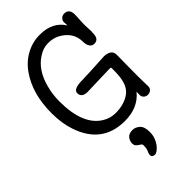

<svg xmlns="http://www.w3.org/2000/svg" viewBox="-268 -696 1010 1010"><g transform="rotate(-45 237.0 -190.5)"><path d="M195 120Q195 102 207 86.5Q219 71 247 71Q267 71 285.5 87Q304 103 304 143Q304 166 297 185Q290 204 279.5 217.5Q269 231 258 239Q247 247 239 247Q234 247 226 244Q218 241 218 228Q218 219 224.5 206.5Q231 194 231 168Q231 162 225.5 158Q220 154 213 149.5Q206 145 200.5 138.5Q195 132 195 120ZM468 -266Q468 -266 467 -179.5Q466 -93 467 -70.5Q468 -48 468 -33Q468 -18 458 -10Q448 -2 435 -2Q422 -2 412.5 -11Q403 -20 403.5 -32.5Q404 -45 404 -56Q350 11 250 10Q84 9 28 -158Q8 -217 8 -292Q8 -437 75 -531Q108 -578 156.5 -603.5Q205 -629 258 -628Q351 -628 394 -559Q394 -562 393.5 -568Q393 -574 392.5 -584.5Q392 -595 401 -605.5Q410 -616 426.5 -616Q443 -616 452.5 -605.5Q462 -595 462 -574.5Q462 -554 460 -528Q458 -502 460 -473Q462 -444 460 -442Q462 -391 426 -391Q409 -391 400 -405Q391 -419 391 -439Q391 -514 319 -552Q292 -566 255.5 -566Q219 -566 186 -544Q119 -502 94 -406Q81 -358 81 -307Q81 -132 174 -75Q208 -54 247 -54Q315 -54 358 -88Q379 -106 388.5 -134.5Q398 -163 399 -201Q400 -239 399 -240.5Q398 -242 386 -242Q374 -242 221 -237Q201 -237 189.5 -245.5Q178 -254 178 -270.5Q178 -287 196 -294Q214 -301 246 -301Q278 -301 414 -309Q435 -309 451.5 -299.5Q468 -290 468 -266Z"/></g></svg>

Font: Scratch Savers
Style: Book
Weight: 400
Designer: Pablo Impallari, Rodrigo Fuenzalida, Brenda Gallo
Foundry: Pablo Impallari, Rodrigo Fuenzalida, Brenda Gallo
Version: Version 4.0b1